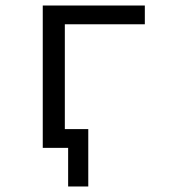

<svg xmlns="http://www.w3.org/2000/svg" viewBox="-20 -536 640 696"><path d="M135 -516H505V-448H215V-68H300V140H227V0H135Z"/></svg>

Font: Lilex
Style: Regular
Weight: 400
Monospace: yes
Designer: Mike Abbink, Paul van der Laan, Pieter van Rosmalen, Mikhael Khrustik
Foundry: Mikhael Khrustik
Version: Version 2.510